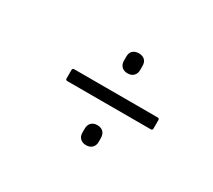

<svg xmlns="http://www.w3.org/2000/svg" viewBox="-74 -587 637 574"><g transform="rotate(30 244.5 -300.5)"><path d="M121 -280Q115 -280 115 -286V-315Q115 -321 121 -321H409Q415 -321 415 -315V-286Q415 -280 409 -280ZM265 -142Q252 -142 244.5 -149.5Q237 -157 237 -169V-182Q237 -196 244.5 -203.5Q252 -211 265 -211Q278 -211 285.5 -203.5Q293 -196 293 -182V-169Q293 -157 285.5 -149.5Q278 -142 265 -142ZM265 -390Q252 -390 244.5 -397.5Q237 -405 237 -418V-432Q237 -445 244.5 -452Q252 -459 265 -459Q278 -459 285.5 -452Q293 -445 293 -432V-418Q293 -405 285.5 -397.5Q278 -390 265 -390Z"/></g></svg>

Font: Sofia Sans Condensed Light
Style: Italic
Weight: 300
Italic angle: -9°
Version: Version 4.100